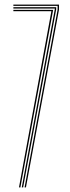

<svg xmlns="http://www.w3.org/2000/svg" viewBox="-20 -820 308 840"><path d="M87.5 0 232 -777.8V-794.2H38.5V-800H238V-777.2L93.5 0ZM63 0 204.8 -771H38.5V-776.8H212.5L69.2 0ZM75.2 0 219.8 -779.8V-782.8H38.5V-788.5H225.8V-779L81.2 0Z"/></svg>

Font: Big Shoulders Inline Display Thin ExtraLight
Style: Regular
Weight: 250
Version: Version 2.002